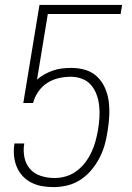

<svg xmlns="http://www.w3.org/2000/svg" viewBox="-20 -755 540 783"><path d="M199 8Q175 8 151.5 4Q128 0 107.5 -10.5Q87 -21 71.5 -38Q56 -55 47.5 -76.5Q39 -98 37 -122Q35 -146 39 -170H79Q74 -141 79.5 -113.5Q85 -86 102.5 -66Q120 -46 147 -37.5Q174 -29 203 -29Q226 -29 249.5 -36Q273 -43 293 -58Q313 -73 328 -93Q343 -113 353.5 -135.5Q364 -158 370 -181Q376 -204 380 -227Q384 -251 385.5 -275.5Q387 -300 384.5 -323.5Q382 -347 374 -369Q366 -391 351.5 -408Q337 -425 315 -433.5Q293 -442 269 -442Q245 -442 220 -436.5Q195 -431 173 -417Q151 -403 136 -381Q121 -359 115 -335H75L141 -735H478L472 -698H175L131 -430Q145 -443 162.5 -452.5Q180 -462 198 -468Q216 -474 234.5 -476Q253 -478 272 -478Q302 -478 329.5 -469.5Q357 -461 377 -441.5Q397 -422 408.5 -395.5Q420 -369 423.5 -340.5Q427 -312 425.5 -282Q424 -252 419 -222Q415 -194 407.5 -166.5Q400 -139 386.5 -112.5Q373 -86 353.5 -62.5Q334 -39 309 -22.5Q284 -6 255.5 1Q227 8 199 8Z"/></svg>

Font: Iosevka Term Curly Extralight
Style: Italic
Weight: 200
Italic angle: -9°
Designer: Belleve Invis
Foundry: Belleve Invis
Version: Version 32.3.0